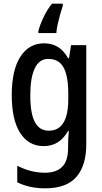

<svg xmlns="http://www.w3.org/2000/svg" viewBox="-20 -786 557 1046"><path d="M220 -550Q263 -550 295 -530.5Q327 -511 351 -469H356L367 -540H450V0Q450 116 396 178Q342 240 226 240Q139 240 74 207V117Q148 155 225 155Q286 155 318.5 123Q351 91 351 20V5Q351 -11 352 -32.5Q353 -54 355 -73H351Q305 10 218 10Q136 10 90 -61.5Q44 -133 44 -268Q44 -404 91 -477Q138 -550 220 -550ZM243 -465Q194 -465 169.5 -414Q145 -363 145 -266Q145 -168 170 -121Q195 -74 246 -74Q352 -74 352 -247V-272Q352 -373 326 -419Q300 -465 243 -465ZM322 -754Q315 -734 307.5 -707Q300 -680 294 -652.5Q288 -625 287 -606H189V-616Q197 -650 217.5 -692.5Q238 -735 263 -766H322Z"/></svg>

Font: Noto Sans Lao UI Cond Med
Style: Regular
Weight: 500
Width: 3
Designer: Monotype Design Team
Foundry: Monotype Imaging Inc.
Version: Version 2.000; ttfautohint (v1.8.4.7-5d5b)